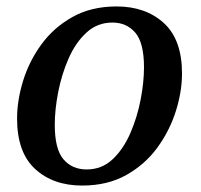

<svg xmlns="http://www.w3.org/2000/svg" viewBox="-20 -566 623 596"><path d="M235 10Q145 10 89 -41.5Q33 -93 33 -198Q33 -254 51.5 -314.5Q70 -375 108 -427.5Q146 -480 204.5 -513Q263 -546 342 -546Q432 -546 488.5 -494.5Q545 -443 545 -338Q545 -282 526 -221.5Q507 -161 469 -108.5Q431 -56 372.5 -23Q314 10 235 10ZM249 -40Q296 -40 329.5 -71.5Q363 -103 384.5 -152.5Q406 -202 416.5 -256.5Q427 -311 427 -357Q427 -433 400 -464.5Q373 -496 329 -496Q282 -496 248 -464.5Q214 -433 192.5 -383.5Q171 -334 160.5 -279.5Q150 -225 150 -179Q150 -103 177 -71.5Q204 -40 249 -40Z"/></svg>

Font: Noto Serif Medium
Style: Italic
Weight: 500
Italic angle: -12°
Designer: Monotype Design Team
Foundry: Monotype Imaging Inc.
Version: Version 2.014; ttfautohint (v1.8.4.7-5d5b)